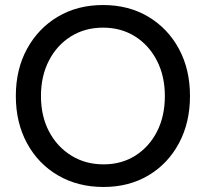

<svg xmlns="http://www.w3.org/2000/svg" viewBox="-20 -732 819 764"><path d="M392 12Q290 12 211 -34Q132 -80 87.5 -162Q43 -244 43 -350Q43 -456 87.5 -537.5Q132 -619 210 -665.5Q288 -712 390 -712Q492 -712 570 -665.5Q648 -619 692 -537.5Q736 -456 736 -350Q736 -244 692 -162Q648 -80 570.5 -34Q493 12 392 12ZM392 -78Q464 -78 519 -113Q574 -148 605 -209Q636 -270 636 -350Q636 -429 604.5 -490.5Q573 -552 517.5 -587Q462 -622 390 -622Q318 -622 262 -587Q206 -552 174.5 -490.5Q143 -429 143 -350Q143 -270 175 -209Q207 -148 263.5 -113Q320 -78 392 -78Z"/></svg>

Font: Figtree Light Medium
Style: Regular
Weight: 500
Version: Version 2.001;gftools[0.9.30]